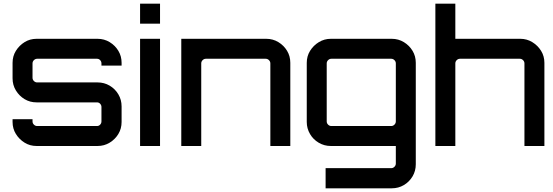

<svg xmlns="http://www.w3.org/2000/svg" viewBox="-20 -790 2990 1039"><path d="M178 0Q142 0 113 -18Q84 -36 66 -65Q48 -94 48 -130V-145H156V-133Q156 -123 163.5 -115.5Q171 -108 181 -108H505Q515 -108 522 -115.5Q529 -123 529 -133V-211Q529 -221 522 -228.5Q515 -236 505 -236H178Q142 -236 113 -253.5Q84 -271 66 -300.5Q48 -330 48 -366V-450Q48 -486 66 -515Q84 -544 113 -562Q142 -580 178 -580H508Q544 -580 573.5 -562Q603 -544 620.5 -515Q638 -486 638 -450V-435H529V-447Q529 -457 522 -464.5Q515 -472 505 -472H181Q171 -472 163.5 -464.5Q156 -457 156 -447V-369Q156 -359 163.5 -351.5Q171 -344 181 -344H508Q544 -344 573.5 -326.5Q603 -309 620.5 -279.5Q638 -250 638 -214V-130Q638 -94 620.5 -65Q603 -36 573.5 -18Q544 0 508 0H178Z M738 0V-580H846V0ZM738 -662V-770H846V-662Z M961 0V-580H1421Q1457 -580 1486.5 -562Q1516 -544 1533.5 -515Q1551 -486 1551 -450V0H1443V-447Q1443 -457 1435.5 -464.5Q1428 -472 1418 -472H1094Q1084 -472 1076.5 -464.5Q1069 -457 1069 -447V0Z M1742 229V120H2097Q2107 120 2114.5 112.5Q2122 105 2122 95V0H1770Q1735 0 1705 -17.5Q1675 -35 1657.5 -65Q1640 -95 1640 -130V-450Q1640 -486 1658 -515Q1676 -544 1705.5 -562Q1735 -580 1770 -580H2100Q2136 -580 2165.5 -562Q2195 -544 2212.5 -515Q2230 -486 2230 -450V99Q2230 135 2212.5 164.5Q2195 194 2165.5 211.5Q2136 229 2100 229ZM1773 -108H2097Q2107 -108 2114.5 -115.5Q2122 -123 2122 -133V-447Q2122 -457 2114.5 -464.5Q2107 -472 2097 -472H1773Q1763 -472 1755.5 -464.5Q1748 -457 1748 -447V-133Q1748 -123 1755.5 -115.5Q1763 -108 1773 -108Z M2336 0V-770H2444V-580H2796Q2831 -580 2860.5 -562Q2890 -544 2908 -515Q2926 -486 2926 -450V0H2818V-447Q2818 -457 2810.5 -464.5Q2803 -472 2793 -472H2469Q2459 -472 2451.5 -464.5Q2444 -457 2444 -447V0Z"/></svg>

Font: Orbitron Medium
Style: Regular
Weight: 500
Designer: Matt McInerney
Foundry: The League of Moveable Type
Version: Version 2.001